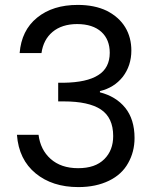

<svg xmlns="http://www.w3.org/2000/svg" viewBox="-20 -757 629 782"><path d="M60 -541C60 -541 149 -541 149 -541C149 -541 149 -541 149 -541C154 -577 169 -606 194 -627C219 -648 253 -659 294 -659C294 -659 294 -659 294 -659C337 -659 370 -648 393 -627C416 -606 427 -577 427 -542C427 -542 427 -542 427 -542C427 -501 411 -470 380 -451C349 -431 302 -421 241 -420C241 -420 217 -420 217 -420C217 -420 217 -344 217 -344C217 -344 240 -344 240 -344C240 -344 240 -344 240 -344C307 -344 358 -333 391 -311C424 -289 441 -253 441 -203C441 -203 441 -203 441 -203C441 -164 429 -133 405 -109C380 -84 345 -72 298 -72C298 -72 298 -72 298 -72C251 -72 214 -85 186 -110C158 -135 142 -168 137 -208C137 -208 49 -208 49 -208C49 -208 49 -208 49 -208C54 -140 80 -88 125 -51C170 -14 228 5 299 5C299 5 299 5 299 5C348 5 389 -4 424 -21C459 -38 485 -62 502 -93C519 -123 528 -157 528 -195C528 -195 528 -195 528 -195C528 -246 515 -287 490 -318C465 -349 430 -370 387 -381C387 -381 387 -386 387 -386C387 -386 387 -386 387 -386C425 -395 456 -414 480 -444C503 -474 515 -510 515 -551C515 -551 515 -551 515 -551C515 -586 507 -618 490 -646C473 -674 448 -696 415 -713C382 -729 342 -737 297 -737C297 -737 297 -737 297 -737C229 -737 174 -720 131 -685C88 -650 65 -602 60 -541Z"/></svg>

Font: Girnar Poppins
Style: Regular
Weight: 500
Designer: Ninad Kale (Devanagari), Jonny Pinhorn (Latin)
Foundry: Indian Type Foundry
Version: ""